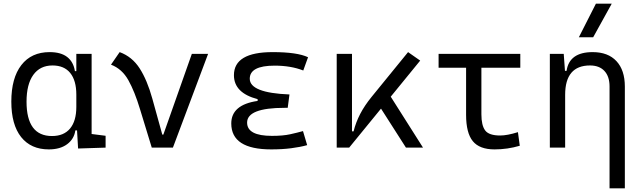

<svg xmlns="http://www.w3.org/2000/svg" viewBox="-20 -815 3556 1060"><path d="M249.5 9.8Q150.9 9.8 96.7 -58.3Q42.5 -126.5 42.5 -253.9Q42.5 -384.3 97.9 -455.8Q153.3 -527.3 253.9 -527.3Q316.4 -527.3 351.1 -500.2Q385.7 -473.1 393.6 -422.4H401.4V-517.6H485.8V-75.2L563 -65.4V0L411.1 4.9L405.3 -95.2H396Q389.2 -47.4 350.6 -18.8Q312 9.8 249.5 9.8ZM401.4 -225.1V-292.5Q401.4 -370.6 367.7 -412.1Q334 -453.6 270 -453.6Q201.2 -453.6 163.8 -401.6Q126.5 -349.6 126.5 -253.9Q126.5 -64 267.1 -64Q332.5 -64 366.9 -105.5Q401.4 -147 401.4 -225.1Z M817.9 0 753.4 -210.9Q723.6 -310.1 688.5 -372.6Q653.3 -435.1 592.8 -458L640.6 -527.3Q709.5 -502 751 -437.5Q792.5 -373 820.8 -271L876 -71.8H881.8L1039.1 -517.6H1128.9L934.6 0Z M1477.5 9.8Q1256.8 9.8 1256.8 -133.3Q1256.8 -236.8 1402.3 -257.8V-267.6Q1271.5 -301.8 1271.5 -399.9Q1271.5 -527.3 1485.4 -527.3Q1621.1 -527.3 1680.7 -499L1654.3 -425.8Q1585.9 -452.6 1496.1 -452.6Q1358.9 -452.6 1358.9 -380.4Q1358.9 -302.2 1578.1 -293.5L1568.4 -219.7H1551.8Q1344.2 -219.7 1344.2 -138.2Q1344.2 -64.9 1481.4 -64.9Q1542 -64.9 1581.8 -73.7Q1621.6 -82.5 1652.8 -91.3L1675.8 -13.7Q1637.2 -2.9 1587.4 3.4Q1537.6 9.8 1477.5 9.8Z M1838.9 0V-517.6H1923.3V-89.8H1932.1Q1944.3 -139.2 1968.5 -185.8Q1992.7 -232.4 2031.7 -280.3L2232.9 -527.3L2299.8 -480.5L2137.2 -281.2L2315.4 0H2221.2L2083.5 -215.3L1907.7 0Z M2710.4 9.8Q2627.4 9.8 2590.3 -35.6Q2553.2 -81.1 2553.2 -181.2V-440.9H2401.4V-517.6H2852.5V-440.9H2637.7V-184.1Q2637.7 -122.6 2658.7 -94.7Q2679.7 -66.9 2741.2 -66.9Q2780.3 -66.9 2839.4 -85.4L2849.6 -10.3Q2781.7 9.8 2710.4 9.8Z M3345.2 224.6V-337.4Q3345.2 -393.1 3316.9 -423.3Q3288.6 -453.6 3237.3 -453.6Q3100.1 -453.6 3100.1 -291.5V0H3015.6V-517.6H3092.3L3099.1 -423.8H3107.9Q3123 -527.3 3252 -527.3Q3336.9 -527.3 3383.3 -477.5Q3429.7 -427.7 3429.7 -336.9V224.6ZM3175.8 -609.4 3270 -794.9H3357.4L3254.9 -609.4Z"/></svg>

Font: Cascadia Mono SemiLight
Style: Regular
Weight: 350
Monospace: yes
Designer: Aaron Bell
Foundry: Saja Typeworks
Version: Version 2404.023; ttfautohint (v1.8.4)